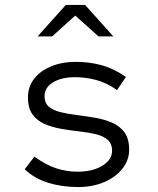

<svg xmlns="http://www.w3.org/2000/svg" viewBox="-20 -746 640 776"><path d="M295 10Q230 10 174 -7.5Q118 -25 80 -62L119 -113Q166 -79 208 -65.5Q250 -52 293 -52Q354 -52 393.5 -76Q433 -100 433 -137Q433 -166 414.5 -181.5Q396 -197 366 -204Q336 -211 299.5 -215Q263 -219 226.5 -225.5Q190 -232 160 -245Q130 -258 111.5 -283.5Q93 -309 93 -352Q93 -395 117.5 -427Q142 -459 186 -477.5Q230 -496 286 -496Q341 -496 390.5 -482.5Q440 -469 489 -435L453 -382Q412 -411 369.5 -422.5Q327 -434 283 -434Q228 -434 194 -413Q160 -392 160 -357Q160 -329 178.5 -314Q197 -299 227.5 -292Q258 -285 294.5 -280.5Q331 -276 367.5 -269.5Q404 -263 434.5 -249.5Q465 -236 483.5 -210.5Q502 -185 502 -141Q502 -99 475 -64.5Q448 -30 401 -10Q354 10 295 10ZM132 -599 246 -726H324L438 -599H378L284 -683L191 -599Z"/></svg>

Font: Red Hat Mono VF Light
Style: Regular
Weight: 300
Monospace: yes
Designer: Pentagram, MCKL
Foundry: Pentagram, MCKL
Version: Version 1.023